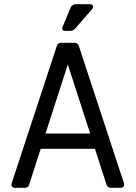

<svg xmlns="http://www.w3.org/2000/svg" viewBox="-20 -900 650 920"><path d="M36 -22 253 -682Q255 -688 260.5 -691.5Q266 -695 272 -695H338Q344 -695 349.5 -691.5Q355 -688 357 -682L574 -22Q575 -20 575 -15Q575 -9 570.5 -4.5Q566 0 559 0H510Q504 0 498.5 -3.5Q493 -7 491 -13L435 -187H175L119 -13Q118 -7 112 -3.5Q106 0 100 0H51Q42 0 37.5 -6.5Q33 -13 36 -22ZM412 -260 305 -591 198 -260ZM280 -771 317 -861Q325 -880 345 -880H412Q418 -880 422 -876.5Q426 -873 426 -867Q426 -861 422 -857L341 -764Q331 -752 315 -752H291Q283 -752 280 -757.5Q277 -763 280 -771Z"/></svg>

Font: Miriam Libre
Style: Regular
Weight: 400
Designer: Michal Sahar
Foundry: Hagilda
Version: Version 1.001